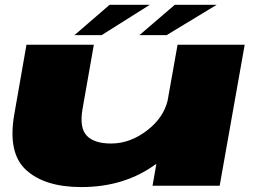

<svg xmlns="http://www.w3.org/2000/svg" viewBox="-20 -772 1094 798"><path d="M614 0 630 -91.5Q499.5 5.5 318 5.5Q166.5 5.5 88.8 -65.2Q11 -136 39.5 -297.5L90 -586H370L323 -319Q309.5 -241.5 340.2 -208.5Q371 -175.5 442 -175.5Q522 -175.5 594 -232Q659 -283 676.5 -353L718 -586H997L893 0ZM559.5 -626 706.5 -752H880.5L672.5 -626ZM289.5 -626 435.5 -752H602.5L402.5 -626Z"/></svg>

Font: Anybody UltraExpanded Black
Style: Italic
Weight: 900
Width: 9
Italic angle: -10°
Designer: Tyler Finck
Foundry: Etcetera Type Company
Version: Version 1.010; ttfautohint (v1.8.3) -l 8 -r 50 -G 200 -x 14 